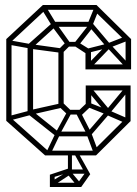

<svg xmlns="http://www.w3.org/2000/svg" viewBox="-20 -620 548 766"><path d="M363 0 346 -13 485 -151 501 -137ZM160 0 5 -138 20 -153 175 -15ZM22 -140 16 -157 99 -179 105 -162ZM160 0V-19H363V0ZM182 -6 166 -15 203 -92 219 -83ZM5 -138V-464H26V-138ZM204 -76 90 -166 105 -181 217 -91ZM103 -162 97 -180 228 -209 234 -192ZM204 -76V-95H339V-76ZM217 -81 203 -92 251 -180 265 -169ZM90 -166V-440H112V-166ZM353 -11 323 -91 340 -101 370 -21ZM246 -166 211 -199 227 -214 261 -181ZM245 -163V-182H301V-163ZM97 -427 14 -442 20 -459 103 -444ZM327 -83 285 -165 300 -176 342 -94ZM213 -199V-422H234V-199ZM339 -76 324 -87 399 -174 414 -163ZM305 -160 290 -175 331 -214 346 -199ZM225 -409 97 -426 103 -444 232 -426ZM322 -201V-279H344V-201ZM20 -449 5 -464 151 -600 166 -585ZM322 -259V-279H501V-259ZM106 -427 91 -442 191 -531 204 -516ZM402 -164 321 -196 327 -214 408 -182ZM408 -163 330 -257 344 -270 422 -176ZM414 -163 400 -176 478 -270 492 -257ZM480 -129 404 -162 410 -182 486 -149ZM228 -407 213 -422 244 -453 259 -438ZM480 -136V-279H501V-136ZM247 -435 183 -521 200 -533 262 -446ZM321 -343V-420H343V-343ZM244 -434V-453H290V-434ZM190 -512 144 -587 163 -594 205 -525ZM327 -404 275 -438 290 -453 343 -420ZM322 -343V-363H502V-343ZM345 -352 329 -363 404 -440 420 -430ZM189 -513V-533H345V-513ZM294 -439 278 -450 337 -525 353 -514ZM331 -409 325 -425 412 -447 418 -431ZM151 -581V-600H365V-581ZM482 -350 403 -435 418 -446 497 -361ZM402 -436 338 -511 347 -530 418 -446ZM346 -511 328 -521 358 -594 376 -586ZM416 -429 409 -447 476 -473 483 -455ZM481 -344V-465H503V-344ZM488 -449 349 -584 365 -600 503 -464ZM179 126 185 109H304V126ZM287 121 250 76 264 66 304 114ZM179 126V77H198V119ZM284 119 318 72 340 75 304 126ZM193 87 179 77 254 52 263 66ZM266 73 257 56H329L335 73ZM324 80 270 -18H288L340 75ZM197 118 185 104 265 55 270 70ZM251 -18H267V74H251ZM260 0V-18H287L284 0Z"/></svg>

Font: Octagon Variable
Style: Regular
Weight: 400
Designer: Alexander Royter, Emma Schmalisch, Felix Willnauer, Friederike Temme, Greta Wachholz, Jason Tsiakas, Julia Baskal, Julia
Foundry: Type Design @ HAW Hamburg
Version: Version 1.000